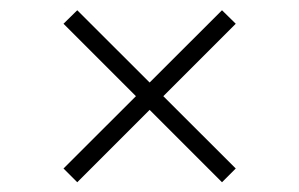

<svg xmlns="http://www.w3.org/2000/svg" viewBox="-20 -440 598 384"><path d="M107 -103 424 -419.5 451.5 -392.5 134.5 -75.5ZM107 -392.5 134.5 -419.5 451.5 -103 424 -75.5Z"/></svg>

Font: Newsreader 60pt Medium
Style: Regular
Weight: 500
Designer: Hugues Gentile
Foundry: Production Type
Version: Version 1.003